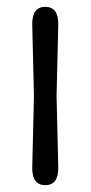

<svg xmlns="http://www.w3.org/2000/svg" viewBox="-20 -530 264 560"><path d="M150 -460 145 -250 150 -40Q150 10 112 10Q74 10 74 -40L79 -250Q77 -320 74 -460Q74 -510 112 -510Q150 -510 150 -460Z"/></svg>

Font: Delius Swash Caps
Style: Regular
Weight: 400
Designer: Natalia Raices
Foundry: Natalia Raices
Version: Version 1.002